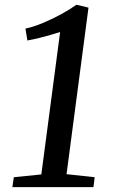

<svg xmlns="http://www.w3.org/2000/svg" viewBox="-20 -772 474 792"><path d="M37 -41 150.5 -52.5 228 -640Q210 -634 188 -627.8Q166 -621.5 142 -615.5Q118 -609.5 93 -605L85 -654Q119.5 -661.5 158.2 -677.8Q197 -694 233 -713.8Q269 -733.5 295.5 -752.5L345 -740.5L254.5 -53.5L370.5 -41L365.5 0H31Z"/></svg>

Font: Merriweather 24pt
Style: Italic
Weight: 400
Italic angle: -7.8°
Designer: Eben Sorkin
Foundry: Eben Sorkin
Version: Version 2.101